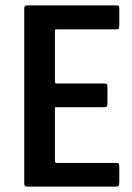

<svg xmlns="http://www.w3.org/2000/svg" viewBox="-20 -693 492 713"><path d="M81 0Q70 0 70 -11V-662Q70 -673 81 -673H409Q419 -673 421 -671.5Q423 -670 423 -660V-599Q423 -588 420.5 -586Q418 -584 409 -584H192Q186 -584 185 -583Q184 -582 184 -577V-391Q184 -386 185.5 -384.5Q187 -383 191 -383H364Q375 -383 377 -380.5Q379 -378 379 -366V-311Q379 -300 376.5 -297.5Q374 -295 364 -295H191Q186 -295 185 -294Q184 -293 184 -288V-97Q184 -92 185 -90Q186 -88 191 -88H407Q419 -88 421 -85.5Q423 -83 423 -72V-16Q423 -5 420 -2.5Q417 0 407 0Z"/></svg>

Font: Glory SemiBold
Style: Regular
Weight: 600
Designer: Robert Leuschke
Foundry: Robert Leuschke
Version: Version 1.011